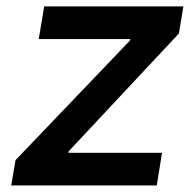

<svg xmlns="http://www.w3.org/2000/svg" viewBox="-20 -565 598 585"><path d="M14.2 0H457.7L473.7 -99.4H188.2L189.6 -104.4L525.2 -463.1L538.7 -545.5H114.7L98 -446H377.1L375.7 -441.1L27.3 -77.1Z"/></svg>

Font: Magic Ui Pro Semi Bold
Style: Italic
Weight: 600
Italic angle: -9.39999°
Designer: Stefan Endress, Andreas Faust
Version: Version 1.000;FEAKit 1.0